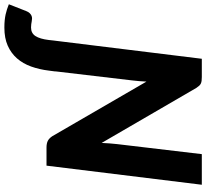

<svg xmlns="http://www.w3.org/2000/svg" viewBox="-190 -715 966 900"><g transform="rotate(90 293.0 -265.0)"><path d="M709 -728 619.5 0H534.5Q515.5 0 503.5 -6Q491.5 -12 481.5 -27L225.5 -468.5Q224.5 -451 223.2 -433.8Q222 -416.5 220 -402L177.5 -41.5H178L174 -11Q168.5 34 154.8 72.2Q141 110.5 116.8 138.2Q92.5 166 57 181.8Q21.5 197.5 -27.5 197.5Q-46.5 197.5 -61.2 196Q-76 194.5 -88.8 191.8Q-101.5 189 -113.2 185.2Q-125 181.5 -137 176.5L-105 95Q-101 84.5 -95.2 78.8Q-89.5 73 -83 70.2Q-76.5 67.5 -69.5 67.8Q-62.5 68 -55.5 69.5Q-51 70.5 -43.8 71.5Q-36.5 72.5 -28 72.5Q-1.5 72.5 12 51.8Q25.5 31 30.5 -11L32 -25L33.5 -38L34 -41.5L118.5 -728H204Q214.5 -728 221.8 -727Q229 -726 234.5 -723.5Q240 -721 244.8 -715.8Q249.5 -710.5 255 -702.5L513 -258.5Q514 -277.5 515.2 -296.2Q516.5 -315 518.5 -331L565.5 -728Z"/></g></svg>

Font: Lato ExtraBold
Style: Italic
Weight: 800
Italic angle: -7°
Designer: Lukasz Dziedzic with Adam Twardoch and Botio Nikoltchev
Foundry: tyPoland Lukasz Dziedzic
Version: Version 2.015; 2015-08-06; http://www.latofonts.com/